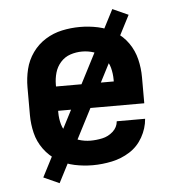

<svg xmlns="http://www.w3.org/2000/svg" viewBox="-50 -643 675 755"><g transform="rotate(-5 288.0 -265.0)"><path d="M291 8Q329 8 367 0Q405 -8 437.5 -28.5Q470 -49 489.5 -83.5Q509 -118 512 -156H400Q398 -132 379.5 -115.5Q361 -99 337.5 -94Q314 -89 291 -89Q267 -89 244 -96.5Q221 -104 204 -122Q187 -140 180.5 -163Q174 -186 174 -210V-217H514V-320Q514 -356 505.5 -391Q497 -426 476.5 -455.5Q456 -485 425 -504Q394 -523 359 -530.5Q324 -538 288 -538Q252 -538 217 -530.5Q182 -523 151.5 -504Q121 -485 100 -455.5Q79 -426 70.5 -391Q62 -356 62 -320V-210Q62 -174 70.5 -139Q79 -104 100.5 -74.5Q122 -45 153 -26Q184 -7 219.5 0.5Q255 8 291 8ZM402 -313H174V-320Q174 -344 180.5 -367Q187 -390 203 -408Q219 -426 241.5 -433.5Q264 -441 288 -441Q312 -441 334.5 -433.5Q357 -426 373.5 -408Q390 -390 396 -367Q402 -344 402 -320ZM155 67 483 -569 421 -597 93 39Z"/></g></svg>

Font: Iosevka Sparkle Semibold
Style: Regular
Weight: 600
Designer: Belleve Invis
Foundry: Belleve Invis
Version: Version 4.5.0; ttfautohint (v1.8.3)